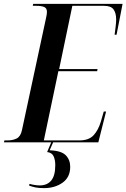

<svg xmlns="http://www.w3.org/2000/svg" viewBox="-50 -734 652 990"><path d="M-30 0 -27 -10H-12Q16 -10 36 -20Q56 -30 63 -62L188 -644Q192 -661 192 -673Q192 -692 177.5 -698Q163 -704 138 -704H119L121 -714H582L551 -555H541Q543 -571 546 -594.5Q549 -618 549 -633Q549 -667 535.5 -685.5Q522 -704 486 -704H323L255 -378H453L451 -367H251L176 -10H359Q408 -10 432.5 -36.5Q457 -63 470 -107L485 -159H497L457 0ZM177 236Q151 236 133.5 232.5Q116 229 100 223L102 214Q116 218 130 220Q144 222 155 222Q193 222 214 197Q235 172 235 117Q235 91 226.5 72Q218 53 193 50L217 -7H227L206 41Q266 43 289 66.5Q312 90 312 126Q312 180 272.5 208Q233 236 177 236Z"/></svg>

Font: Noto Serif Display Condensed SemiBold
Style: Italic
Weight: 600
Width: 3
Italic angle: -12°
Designer: Monotype Design Team
Foundry: Monotype Imaging Inc.
Version: Version 2.009